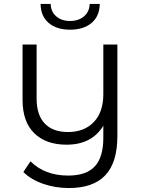

<svg xmlns="http://www.w3.org/2000/svg" viewBox="-20 -751 713 970"><path d="M185 -731H236Q237 -692 264 -668.5Q291 -645 334 -645Q377 -645 404.5 -668.5Q432 -692 433 -731H484Q483 -669 442.5 -635Q402 -601 334 -601Q266 -601 226 -635Q186 -669 185 -731ZM502 -526H573V-64Q573 70 512 134.5Q451 199 328 199Q259 199 197.5 177.5Q136 156 98 118L134 64Q206 136 325 136Q416 136 459 89.5Q502 43 502 -55V-116Q444 -20 316 -20Q213 -20 153.5 -77.5Q94 -135 94 -246V-526H165V-253Q165 -170 206 -127Q247 -84 323 -84Q406 -84 454 -134.5Q502 -185 502 -275Z"/></svg>

Font: Montserrat Alternates
Style: Regular
Weight: 400
Designer: Julieta Ulanovsky
Foundry: Julieta Ulanovsky
Version: Version 7.200;PS 007.200;hotconv 1.0.88;makeotf.lib2.5.64775